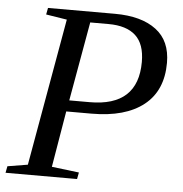

<svg xmlns="http://www.w3.org/2000/svg" viewBox="-53 -700 712 749"><g transform="rotate(5 303.0 -325.5)"><path d="M299 -301Q488 -301 488 -475Q488 -545 452 -578Q416 -611 346 -611H274L219 -301ZM211 -257 174 -37 281 -24 276 2H-4L1 -24L80 -37L182 -614L100 -627L105 -653H367Q471 -653 529 -609Q586 -566 586 -480Q586 -371 514 -314Q442 -257 310 -257Z"/></g></svg>

Font: Libra Serif Modern
Style: Italic
Weight: 400
Italic angle: -12°
Designer: Stefan Peev, Context Ltd
Foundry: Stefan Peev, Context Ltd
Version: Version 1.000